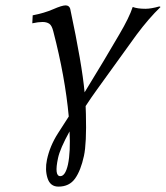

<svg xmlns="http://www.w3.org/2000/svg" viewBox="-20 -462 620 717"><path d="M239.7 28.8Q204.1 93.3 196.8 127.9Q182.1 195.8 205.1 195.8Q224.1 195.8 233.9 151.9Q243.7 104.5 239.7 28.8ZM155.3 134.8Q166 83.5 196.3 36.1L236.8 -26.9Q223.1 -175.3 179.2 -344.2Q173.8 -366.7 164.1 -373.3Q154.3 -379.9 138.7 -379.9Q123 -379.9 100.6 -375L102.1 -404.8Q145.5 -413.1 178.5 -427.5Q211.4 -441.9 224.9 -441.9Q238.3 -441.9 242.2 -429.2Q286.6 -220.2 295.9 -117.2Q372.6 -242.2 425.8 -334Q462.4 -396 475.6 -436Q493.2 -429.2 523.4 -429.2Q543.9 -429.2 575.2 -438L579.6 -436Q535.6 -393.6 489.7 -332L341.8 -127Q320.8 -98.1 299.8 -65.9Q299.8 -61 300.3 -51Q300.8 -41 300.8 -36.1Q303.7 72.8 293.5 120.1Q281.7 174.8 260.3 204.8Q238.8 234.9 198.2 234.9Q167.5 234.9 157.5 203.4Q147.5 171.9 155.3 134.8Z"/></svg>

Font: Linux Biolinum O
Style: Italic
Weight: 400
Italic angle: -12°
Designer: Philipp H. Poll
Foundry: Philipp H. Poll
Version: Version 1.1.3